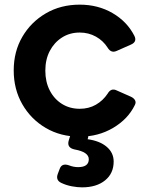

<svg xmlns="http://www.w3.org/2000/svg" viewBox="-20 -576 648 826"><path d="M323 12Q241 12 177 -25.5Q113 -63 76 -127.5Q39 -192 39 -273Q39 -354 76 -417.5Q113 -481 177 -518.5Q241 -556 323 -556Q402 -556 464.5 -519.5Q527 -483 558 -422Q571 -396 543 -384L482 -357Q458 -346 443 -371Q424 -401 392.5 -418.5Q361 -436 323 -436Q280 -436 246.5 -414.5Q213 -393 194 -356.5Q175 -320 175 -272Q175 -224 194 -187Q213 -150 246.5 -129Q280 -108 323 -108Q362 -108 392.5 -125.5Q423 -143 443 -173Q458 -199 482 -187L543 -160Q556 -154 561 -144.5Q566 -135 560 -124Q531 -64 467 -26Q403 12 323 12ZM333 230Q313 230 289 225.5Q265 221 244 211Q218 199 229 171L237 150Q246 125 276 135Q296 143 316 143Q362 143 362 109Q362 78 301 67Q268 60 275 31L282 8Q289 -17 315 -17H332Q347 -17 354.5 -8.5Q362 0 359 16L357 23Q409 30 439 55.5Q469 81 469 119Q469 170 432 200Q395 230 333 230Z"/></svg>

Font: Pitagon Sans Text
Style: Bold
Weight: 700
Designer: Travis Tran
Foundry: Pitagon
Version: Version 1.001; ttfautohint (v1.8.4.7-5d5b);gftools[0.9.26]